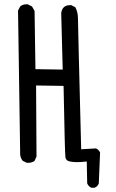

<svg xmlns="http://www.w3.org/2000/svg" viewBox="-20 -772 540 894"><path d="M421 102H405Q392 96 386 82L384 -20Q356 -17 337 -17Q320 -17 303.5 -20.5Q287 -24 284.5 -40.5Q282 -57 276 -372L148 -374L150 -43L141 -23Q129 -14 112 -14H105L86 -23Q76 -35 74 -51L64 -723L74 -742Q86 -752 103 -752H109L129 -742L141 -721L145 -450L272 -448L265 -711Q270 -748 306 -748H312L331 -738Q343 -715 343 -686.5Q343 -658 358 -77L427 -81Q440 -75 446 -62L440 82Q435 96 421 102Z"/></svg>

Font: Xiaolai Mono SC
Style: Regular
Weight: 400
Monospace: yes
Designer: LXGW / Nozomi Seto
Version: Version 3.113;September 30, 2024